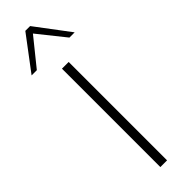

<svg xmlns="http://www.w3.org/2000/svg" viewBox="-305 -907 908 908"><g transform="rotate(-45 148.5 -453.5)"><path d="M126 0V-658H171V0ZM255 -737 139 -882 130 -907H162L290 -737ZM2 -737 130 -907H162L154 -882L37 -737Z"/></g></svg>

Font: Ysabeau Infant ExtraLight
Style: Regular
Weight: 250
Designer: Christian Thalmann (Catharsis Fonts)
Version: Version 2.001;gftools[0.9.30]; featfreeze: ss01,ss02,lnum